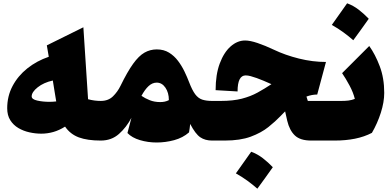

<svg xmlns="http://www.w3.org/2000/svg" viewBox="-20 -847 2359 1157"><path d="M273.9 -504.9 262.2 -573.7 482.4 -682.6 510.7 -249Q548.8 -238.8 586.9 -238.8H587.4V0H586.9Q506.8 0 455.3 -19Q403.8 -38.1 372.1 -84Q336.4 -61.5 300.8 -51.5Q265.1 -41.5 229 -41.5Q193.4 -41.5 157.2 -49.6Q121.1 -57.6 90.8 -75.4Q60.5 -93.3 42 -122.6Q23.4 -151.9 23.4 -194.8Q23.4 -267.6 55.7 -328.6Q87.9 -389.6 144.5 -434.8Q201.2 -480 273.9 -504.9ZM298.3 -361.8Q243.2 -349.6 207 -320.8Q170.9 -292 170.9 -266.1Q170.9 -248.5 204.3 -241Q237.8 -233.4 278.3 -233.4Q298.3 -233.4 318.8 -235.8Q314 -264.2 308.8 -296.4Q303.7 -328.6 298.3 -361.8Z M924.8 -549.3Q966.8 -549.3 998.3 -530Q1029.8 -510.7 1052.7 -480.2Q1075.7 -449.7 1092 -415.5Q1108.4 -381.3 1119.6 -351.6Q1138.2 -303.2 1156.2 -279.1Q1174.3 -254.9 1198.5 -246.8Q1222.7 -238.8 1257.8 -238.8H1258.3V0H1257.8Q1215.8 0 1186.8 -19.8Q1157.7 -39.6 1126 -100.1Q1124.5 -86.9 1123 -74.5Q1121.6 -62 1119.1 -49.3Q1082 -16.6 1029.5 -2.4Q977.1 11.7 923.8 11.7Q871.6 11.7 823.2 -2.7Q774.9 -17.1 748 -45.4L772 -137.2Q741.7 -79.6 696.8 -39.8Q651.9 0 587.4 0Q575.7 0 569.8 -8.3Q564 -16.6 564 -41V-197.8Q564 -222.2 569.8 -230.5Q575.7 -238.8 587.4 -238.8Q632.3 -238.8 660.4 -266.1Q688.5 -293.5 706.1 -329.6Q747.6 -414.6 782 -462.4Q816.4 -510.3 850.6 -529.8Q884.8 -549.3 924.8 -549.3ZM924.3 -349.1Q897.9 -349.1 875.5 -328.4Q853 -307.6 832.5 -269.5Q854 -254.4 882.3 -243.2Q910.6 -231.9 945.8 -231.9Q959.5 -231.9 972.7 -234.6Q985.8 -237.3 997.6 -243.7Q997.6 -288.6 976.8 -318.8Q956.1 -349.1 924.3 -349.1Z M1457 -603Q1486.8 -603 1531.7 -587.9Q1576.7 -572.8 1630.4 -547.4Q1699.2 -514.6 1781.5 -494.1Q1863.8 -473.6 1944.3 -473.6L1891.6 -277.3Q1859.4 -277.3 1826.7 -265.1L1835 -238.8H1979.5V0H1855Q1789.1 0 1756.8 -30.8Q1724.6 -61.5 1710.9 -119.1L1698.2 -175.8Q1691.4 -168.9 1684.6 -162.1Q1677.7 -155.3 1671.4 -148.4Q1640.1 -115.7 1597.2 -81.3Q1554.2 -46.9 1491 -23.4Q1427.7 0 1334.5 0H1258.3Q1246.6 0 1240.7 -8.3Q1234.9 -16.6 1234.9 -41V-197.8Q1234.9 -222.2 1240.7 -230.5Q1246.6 -238.8 1258.3 -238.8H1310.5Q1384.8 -238.8 1437.5 -252.4Q1490.2 -266.1 1532 -289.1Q1573.7 -312 1615.7 -339.8Q1589.8 -351.1 1567.9 -360.6Q1545.9 -370.1 1527.3 -376.5Q1506.8 -383.8 1490.2 -388.2Q1473.6 -392.6 1460.4 -392.6Q1411.6 -392.6 1411.6 -295.9L1279.3 -303.7Q1279.3 -397.5 1304.2 -464.4Q1329.1 -531.2 1369.6 -567.1Q1410.2 -603 1457 -603ZM1493.7 67.4Q1531.2 81.1 1564 106.4Q1596.7 131.8 1624 160.6Q1601.6 192.4 1578.4 224.6Q1555.2 256.8 1530.8 290Q1502.4 265.1 1470.7 241.9Q1439 218.8 1401.4 197.8Q1449.7 130.9 1493.7 67.4Z M2071.8 -827.1Q2109.4 -813.5 2142.1 -788.1Q2174.8 -762.7 2202.1 -733.9Q2179.7 -702.1 2156.5 -669.9Q2133.3 -637.7 2108.9 -604.5Q2080.6 -629.4 2048.8 -652.6Q2017.1 -675.8 1979.5 -696.8Q2027.8 -763.7 2071.8 -827.1ZM1979.5 0Q1967.8 0 1961.9 -8.3Q1956.1 -16.6 1956.1 -41V-197.8Q1956.1 -222.2 1961.9 -230.5Q1967.8 -238.8 1979.5 -238.8H2036.1Q2061 -238.8 2080.3 -241.2Q2099.6 -243.7 2118.2 -251Q2108.9 -289.6 2086.4 -331.5Q2064 -373.5 2041.5 -406.2L2205.1 -569.8Q2241.2 -519.5 2268.3 -448Q2295.4 -376.5 2295.4 -287.1Q2295.4 -231.9 2274.9 -167.7Q2254.4 -103.5 2221.2 -46.4Q2175.3 -22.5 2119.1 -11.2Q2063 0 1997.1 0Z"/></svg>

Font: Pinar-DS1-FD Black
Style: Regular
Weight: 900
Designer: Amin Abedi
Version: Version 2.000